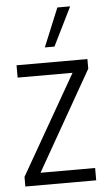

<svg xmlns="http://www.w3.org/2000/svg" viewBox="-55 -816 480 853"><g transform="rotate(-5 185.0 -390.0)"><path d="M23 0V-43L288 -506L301 -485H31V-540H347V-497L83 -33L70 -55H339V0ZM163 -608 234 -780H291L206 -608Z"/></g></svg>

Font: Mohave Light
Style: Regular
Weight: 300
Designer: Gumpita Rahayu
Foundry: Tokotype
Version: Version 2.003